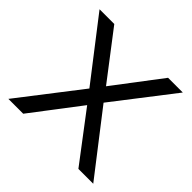

<svg xmlns="http://www.w3.org/2000/svg" viewBox="-142 -676 811 811"><g transform="rotate(45 263.5 -270.0)"><path d="M221 -273 14.7 -540H102.7L264 -329.3L424 -540H512L305.7 -273L517 0H428.3L264 -216.7L98.7 0H10Z"/></g></svg>

Font: Tap Sans
Style: Regular
Weight: 400
Designer: Tap Payments
Foundry: Tap Payments
Version: Version 1.001;Glyphs 3.1.2 (3151)